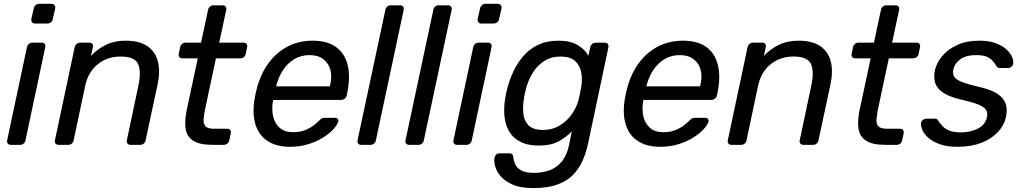

<svg xmlns="http://www.w3.org/2000/svg" viewBox="-20 -737 5199 977"><path d="M35.2 0Q25 0 19.7 -6.4Q14.4 -12.7 16.4 -22.9L117.1 -497.1Q119.1 -507.3 127 -513.6Q135 -520 145.2 -520H192.6Q202.7 -520 207.5 -513.6Q212.3 -507.3 210.3 -497.1L109.7 -22.9Q107.7 -12.7 100.2 -6.4Q92.7 0 82.6 0ZM158.1 -617.3Q147.9 -617.3 143.1 -623.6Q138.2 -630 139.4 -640.2L151.6 -693.7Q153.6 -703.9 161.1 -710.7Q168.7 -717.5 178.9 -717.5H241.4Q251.6 -717.5 257.2 -710.7Q262.8 -703.9 260.8 -693.7L248.6 -640.2Q247.4 -630 239.2 -623.6Q230.9 -617.3 220.7 -617.3Z M278.2 0Q268 0 262.7 -6.4Q257.4 -12.7 259.4 -22.9L360.1 -497.1Q362.1 -507.3 370 -513.6Q378 -520 388.2 -520H434.8Q445 -520 449.8 -513.6Q454.6 -507.3 452.6 -497.1L443.1 -452.7Q474.3 -486.6 518.1 -508.3Q561.9 -530 618.2 -530Q690.4 -530 731 -501.5Q771.6 -473.1 783.8 -422.7Q796.1 -372.2 781.5 -305.4L720.9 -22.9Q718.9 -12.7 711.4 -6.4Q703.9 0 693.7 0H644.1Q633.9 0 628.7 -6.4Q623.4 -12.7 625.4 -22.9L684 -300.1Q699.8 -374.2 682.4 -411.8Q665.1 -449.3 594 -449.3Q525.3 -449.3 476.8 -409.7Q428.3 -370.1 413.4 -300.1L354.7 -22.9Q352.7 -12.7 345.3 -6.4Q337.8 0 327.6 0Z M1060.4 0Q994.1 0 962.2 -21.5Q930.4 -43.1 924.5 -82.7Q918.6 -122.4 929.9 -176L986.3 -440.1H908.1Q897.9 -440.1 892.8 -446.4Q887.6 -452.8 889.6 -463L896.7 -497.1Q898.7 -507.3 906.7 -513.6Q914.6 -520 924.8 -520H1003L1038.8 -687.1Q1040.8 -697.3 1048.3 -703.6Q1055.7 -710 1065.9 -710H1112.6Q1122.7 -710 1128 -703.6Q1133.3 -697.3 1131.3 -687.1L1095.5 -520H1219.9Q1230.1 -520 1234.8 -513.6Q1239.6 -507.3 1237.6 -497.1L1230.5 -463Q1228.5 -452.8 1220.9 -446.4Q1213.4 -440.1 1203.2 -440.1H1078.8L1023.9 -183Q1017.7 -151.7 1016 -128.9Q1014.4 -106 1026.1 -93.9Q1037.9 -81.8 1070.7 -81.8H1136.6Q1146.7 -81.8 1151.5 -75.4Q1156.3 -69.1 1154.3 -58.9L1146.6 -22.9Q1144.6 -12.7 1137.2 -6.4Q1129.7 0 1119.5 0Z M1455.5 10Q1387.2 10 1342.5 -18.9Q1297.8 -47.8 1280.7 -101.2Q1263.6 -154.6 1274.4 -227.3Q1276.3 -239.9 1280.7 -260.6Q1285.2 -281.3 1288.6 -293.6Q1308.6 -365 1348.4 -418.3Q1388.2 -471.6 1444.9 -500.8Q1501.6 -530 1570.3 -530Q1645.6 -530 1689.9 -497.8Q1734.2 -465.6 1748.9 -406.9Q1763.6 -348.3 1747.7 -269.4L1744.2 -251.6Q1742.2 -241.4 1733.8 -235Q1725.4 -228.6 1715.2 -228.6H1370.1Q1370.1 -228.4 1369.6 -225Q1369.1 -221.6 1368.3 -219.6Q1361.9 -179.3 1370.1 -143.8Q1378.3 -108.4 1403.7 -86.3Q1429.1 -64.3 1470.7 -64.3Q1506.7 -64.3 1533.3 -75.2Q1559.8 -86.2 1577 -99.6Q1594.2 -113.1 1601.2 -120.5Q1613 -132.7 1618.7 -135.2Q1624.4 -137.7 1635.6 -137.7H1684Q1693.2 -137.7 1698.2 -132.2Q1703.2 -126.6 1701 -117.4Q1696.8 -102.4 1677.7 -80.8Q1658.5 -59.2 1625.7 -38.2Q1592.9 -17.3 1549.7 -3.7Q1506.6 10 1455.5 10ZM1384.9 -297.6H1658.3L1659.1 -301Q1670.6 -345.7 1661.3 -380.9Q1652 -416 1625 -436.3Q1598 -456.6 1554.9 -456.6Q1511.9 -456.6 1477.8 -436.3Q1443.7 -416 1420.5 -380.9Q1397.2 -345.7 1385.7 -301Z M1818.2 0Q1808 0 1802.7 -6.4Q1797.4 -12.7 1799.4 -22.9L1941.1 -687.1Q1943.1 -697.3 1950.5 -703.6Q1958 -710 1968.2 -710H2015.6Q2025.7 -710 2031 -703.6Q2036.3 -697.3 2034.3 -687.1L1892.7 -22.9Q1890.7 -12.7 1883.2 -6.4Q1875.7 0 1865.6 0Z M2062.2 0Q2052 0 2046.7 -6.4Q2041.4 -12.7 2043.4 -22.9L2185.1 -687.1Q2187.1 -697.3 2194.5 -703.6Q2202 -710 2212.2 -710H2259.6Q2269.7 -710 2275 -703.6Q2280.3 -697.3 2278.3 -687.1L2136.7 -22.9Q2134.7 -12.7 2127.2 -6.4Q2119.7 0 2109.6 0Z M2306.2 0Q2296 0 2290.7 -6.4Q2285.4 -12.7 2287.4 -22.9L2388.1 -497.1Q2390.1 -507.3 2398 -513.6Q2406 -520 2416.2 -520H2463.6Q2473.7 -520 2478.5 -513.6Q2483.3 -507.3 2481.3 -497.1L2380.7 -22.9Q2378.7 -12.7 2371.2 -6.4Q2363.7 0 2353.6 0ZM2429.1 -617.3Q2418.9 -617.3 2414.1 -623.6Q2409.2 -630 2410.4 -640.2L2422.6 -693.7Q2424.6 -703.9 2432.1 -710.7Q2439.7 -717.5 2449.9 -717.5H2512.4Q2522.6 -717.5 2528.2 -710.7Q2533.8 -703.9 2531.8 -693.7L2519.6 -640.2Q2518.4 -630 2510.2 -623.6Q2501.9 -617.3 2491.7 -617.3Z M2693.5 220Q2627.9 220 2587.9 202.2Q2547.9 184.3 2526.8 158.7Q2505.6 133.1 2499.4 107.6Q2493.2 82.2 2496 67Q2498 56.8 2504.3 50Q2510.7 43.3 2520.1 43.3H2572.1Q2580.6 43.3 2585.6 47.1Q2590.6 51 2591.8 64.1Q2593.2 78.6 2600.8 97.2Q2608.5 115.8 2630.5 129.2Q2652.6 142.7 2697.1 142.7Q2738.1 142.7 2774.6 130.1Q2811.1 117.5 2837.8 86.2Q2864.4 54.9 2875.8 0L2889.8 -68.4Q2859.3 -37.1 2820.3 -16.6Q2781.3 3.8 2722.6 3.8Q2665.1 3.8 2627.8 -15.5Q2590.4 -34.8 2571 -68.2Q2551.6 -101.6 2547.1 -144.6Q2542.7 -187.6 2550.3 -235.2Q2552.4 -250.2 2555.3 -262.7Q2558.1 -275.2 2562.1 -290.2Q2574.8 -337.1 2595.5 -379.7Q2616.1 -422.4 2647.1 -456.5Q2678.1 -490.6 2721.3 -510.3Q2764.4 -530 2822 -530Q2881.6 -530 2919.2 -507.7Q2956.8 -485.5 2973.9 -453.1L2983.4 -496.3Q2985.4 -506.4 2993.3 -513.2Q3001.3 -520 3011.5 -520H3057.3Q3067.5 -520 3072.7 -513.2Q3077.9 -506.4 3075.9 -496.3L2973.4 -11.3Q2962.9 39.5 2944.1 81.7Q2925.4 123.8 2893.5 155.2Q2861.7 186.5 2812.7 203.2Q2763.8 220 2693.5 220ZM2743.2 -75.9Q2791.9 -75.9 2829.1 -99Q2866.3 -122.1 2890.5 -157Q2914.6 -192 2923.7 -228.3Q2927.3 -242 2931.7 -262.7Q2936.1 -283.4 2937.9 -296.9Q2944 -333.3 2937.8 -368.2Q2931.5 -403.2 2906.7 -426.3Q2881.8 -449.3 2832.3 -449.3Q2785.1 -449.3 2749.9 -426.9Q2714.7 -404.4 2691.8 -367.9Q2668.9 -331.3 2657.4 -288.9Q2653.7 -275.4 2650.8 -262.7Q2647.9 -250 2646.1 -236.3Q2639.2 -193.9 2643.2 -157.4Q2647.1 -120.8 2670.3 -98.4Q2693.6 -75.9 2743.2 -75.9Z M3339.5 10Q3271.2 10 3226.5 -18.9Q3181.8 -47.8 3164.7 -101.2Q3147.6 -154.6 3158.4 -227.3Q3160.3 -239.9 3164.7 -260.6Q3169.2 -281.3 3172.6 -293.6Q3192.6 -365 3232.4 -418.3Q3272.2 -471.6 3328.9 -500.8Q3385.6 -530 3454.3 -530Q3529.6 -530 3573.9 -497.8Q3618.2 -465.6 3632.9 -406.9Q3647.6 -348.3 3631.7 -269.4L3628.2 -251.6Q3626.2 -241.4 3617.8 -235Q3609.4 -228.6 3599.2 -228.6H3254.1Q3254.1 -228.4 3253.6 -225Q3253.1 -221.6 3252.3 -219.6Q3245.9 -179.3 3254.1 -143.8Q3262.3 -108.4 3287.7 -86.3Q3313.1 -64.3 3354.7 -64.3Q3390.7 -64.3 3417.3 -75.2Q3443.8 -86.2 3461 -99.6Q3478.2 -113.1 3485.2 -120.5Q3497 -132.7 3502.7 -135.2Q3508.4 -137.7 3519.6 -137.7H3568Q3577.2 -137.7 3582.2 -132.2Q3587.2 -126.6 3585 -117.4Q3580.8 -102.4 3561.7 -80.8Q3542.5 -59.2 3509.7 -38.2Q3476.9 -17.3 3433.7 -3.7Q3390.6 10 3339.5 10ZM3268.9 -297.6H3542.3L3543.1 -301Q3554.6 -345.7 3545.3 -380.9Q3536 -416 3509 -436.3Q3482 -456.6 3438.9 -456.6Q3395.9 -456.6 3361.8 -436.3Q3327.7 -416 3304.5 -380.9Q3281.2 -345.7 3269.7 -301Z M3702.2 0Q3692 0 3686.7 -6.4Q3681.4 -12.7 3683.4 -22.9L3784.1 -497.1Q3786.1 -507.3 3794 -513.6Q3802 -520 3812.2 -520H3858.8Q3869 -520 3873.8 -513.6Q3878.6 -507.3 3876.6 -497.1L3867.1 -452.7Q3898.3 -486.6 3942.1 -508.3Q3985.9 -530 4042.2 -530Q4114.4 -530 4155 -501.5Q4195.6 -473.1 4207.8 -422.7Q4220.1 -372.2 4205.5 -305.4L4144.9 -22.9Q4142.9 -12.7 4135.4 -6.4Q4127.9 0 4117.7 0H4068.1Q4057.9 0 4052.7 -6.4Q4047.4 -12.7 4049.4 -22.9L4108 -300.1Q4123.8 -374.2 4106.4 -411.8Q4089.1 -449.3 4018 -449.3Q3949.3 -449.3 3900.8 -409.7Q3852.3 -370.1 3837.4 -300.1L3778.7 -22.9Q3776.7 -12.7 3769.3 -6.4Q3761.8 0 3751.6 0Z M4484.4 0Q4418.1 0 4386.2 -21.5Q4354.4 -43.1 4348.5 -82.7Q4342.6 -122.4 4353.9 -176L4410.3 -440.1H4332.1Q4321.9 -440.1 4316.8 -446.4Q4311.6 -452.8 4313.6 -463L4320.7 -497.1Q4322.7 -507.3 4330.7 -513.6Q4338.6 -520 4348.8 -520H4427L4462.8 -687.1Q4464.8 -697.3 4472.3 -703.6Q4479.7 -710 4489.9 -710H4536.6Q4546.7 -710 4552 -703.6Q4557.3 -697.3 4555.3 -687.1L4519.5 -520H4643.9Q4654.1 -520 4658.8 -513.6Q4663.6 -507.3 4661.6 -497.1L4654.5 -463Q4652.5 -452.8 4644.9 -446.4Q4637.4 -440.1 4627.2 -440.1H4502.8L4447.9 -183Q4441.7 -151.7 4440 -128.9Q4438.4 -106 4450.1 -93.9Q4461.9 -81.8 4494.7 -81.8H4560.6Q4570.7 -81.8 4575.5 -75.4Q4580.3 -69.1 4578.3 -58.9L4570.6 -22.9Q4568.6 -12.7 4561.2 -6.4Q4553.7 0 4543.5 0Z M4852.1 10Q4796.3 10 4759.4 -4.1Q4722.4 -18.2 4701.2 -38.2Q4680 -58.3 4672.4 -78.3Q4664.9 -98.4 4666.3 -110.2Q4668.3 -121.2 4676.8 -127.2Q4685.4 -133.2 4693 -133.2H4737.8Q4742.9 -133.2 4746.7 -131.6Q4750.6 -129.9 4754 -122.6Q4763.7 -108.6 4776.8 -94.6Q4789.9 -80.6 4811.7 -72Q4833.4 -63.4 4868.7 -63.4Q4919 -63.4 4956.3 -82.8Q4993.7 -102.2 5002 -140.1Q5007.3 -164.6 4996.3 -179.7Q4985.4 -194.8 4954.1 -206.8Q4922.7 -218.8 4864.9 -231.8Q4807.9 -245.7 4777.7 -266.3Q4747.4 -286.9 4738.5 -315.7Q4729.7 -344.4 4737.4 -380.1Q4745.6 -416.6 4774.1 -451.2Q4802.6 -485.7 4850.3 -507.8Q4898.1 -530 4962.2 -530Q5013.7 -530 5048.1 -516.8Q5082.6 -503.6 5102.6 -484.5Q5122.7 -465.3 5130.3 -446Q5137.9 -426.7 5135.6 -413.8Q5134.6 -403.6 5126.5 -397.3Q5118.4 -390.9 5109.4 -390.9H5067.6Q5060.7 -390.9 5056.5 -393.7Q5052.3 -396.6 5050.3 -401.4Q5041.9 -414.4 5031.2 -427.2Q5020.5 -440 5001.3 -448.3Q4982 -456.6 4946.7 -456.6Q4896.6 -456.6 4867.3 -435.9Q4837.9 -415.1 4831.1 -382.9Q4826.6 -363.6 4834.4 -348.7Q4842.1 -333.9 4870.5 -321.7Q4898.9 -309.6 4957.1 -295.9Q5019.7 -282.6 5053.5 -260.9Q5087.2 -239.2 5097.1 -209.9Q5107 -180.6 5099.2 -143.3Q5090.6 -100.9 5058.6 -65.9Q5026.5 -31 4974.1 -10.5Q4921.7 10 4852.1 10Z"/></svg>

Font: Rubik Light
Style: Italic
Weight: 300
Italic angle: -12°
Designer: Hubert and Fischer
Foundry: Hubert and Fischer
Version: Version 2.300;gftools[0.9.30]